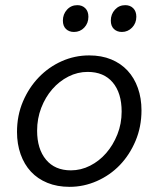

<svg xmlns="http://www.w3.org/2000/svg" viewBox="-20 -713 640 745"><path d="M250 12Q202 12 164 -3.5Q126 -19 100 -47Q74 -75 60 -114.5Q46 -154 46 -201Q46 -265 69 -319Q92 -373 130.5 -413Q169 -453 219.5 -475.5Q270 -498 326 -498Q374 -498 411.5 -482.5Q449 -467 475 -439Q501 -411 515 -371.5Q529 -332 529 -285Q529 -221 506 -166.5Q483 -112 445 -72.5Q407 -33 356 -10.5Q305 12 250 12ZM255 -52Q294 -52 329.5 -70Q365 -88 392 -119Q419 -150 435.5 -191.5Q452 -233 452 -280Q452 -352 417.5 -393Q383 -434 320 -434Q281 -434 245.5 -416Q210 -398 183 -367Q156 -336 140 -294.5Q124 -253 124 -206Q124 -135 158.5 -93.5Q193 -52 255 -52ZM267 -589Q248 -589 236 -600.5Q224 -612 224 -633Q224 -658 240 -675.5Q256 -693 280 -693Q299 -693 311 -681Q323 -669 323 -648Q323 -623 307 -606Q291 -589 267 -589ZM453 -589Q434 -589 422 -600.5Q410 -612 410 -633Q410 -658 426 -675.5Q442 -693 466 -693Q485 -693 497 -681Q509 -669 509 -648Q509 -623 492.5 -606Q476 -589 453 -589Z"/></svg>

Font: Source Code Pro
Style: Italic
Weight: 400
Italic angle: -11°
Monospace: yes
Designer: Paul D. Hunt, Teo Tuominen
Foundry: Adobe Systems Incorporated
Version: Version 1.050;PS 1.000;hotconv 16.6.51;makeotf.lib2.5.65220